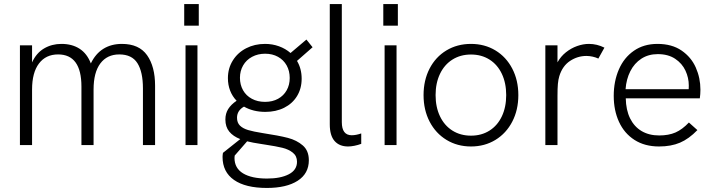

<svg xmlns="http://www.w3.org/2000/svg" viewBox="-20 -717 3537 949"><path d="M78.5 -493H138.5V-408.5Q159.5 -455 197.8 -477.5Q236 -500 283.5 -500Q336.5 -500 373.5 -476Q410.5 -452 429 -403.5Q452 -451.5 491 -475.8Q530 -500 582.5 -500Q667.5 -500 707 -444Q746.5 -388 746.5 -293.5V0H686.5V-280Q686.5 -361.5 659.2 -404.8Q632 -448 569.5 -448Q509.5 -448 476 -403.5Q442.5 -359 442.5 -274.5V0H382.5V-289Q382.5 -448 267 -448Q206.5 -448 172.5 -403Q138.5 -358 138.5 -274.5V0H78.5Z M897 -493H956V0H897ZM890.5 -697H962.5V-590H890.5Z M1080 58.5Q1080 50.5 1082 38.5L1167.5 -29.5Q1132.5 -43 1113.2 -66.5Q1094 -90 1094 -126.5Q1094 -156 1108 -178.2Q1122 -200.5 1149.5 -219Q1128.5 -240.5 1117.5 -269Q1106.5 -297.5 1106.5 -330.5Q1106.5 -379.5 1130.8 -418.2Q1155 -457 1196.8 -478.5Q1238.5 -500 1290 -500Q1326.5 -500 1359 -488.2Q1391.5 -476.5 1416 -455L1494.5 -521.5L1525 -483.5L1448 -416Q1471 -377.5 1471 -328Q1471 -279.5 1448.2 -242.2Q1425.5 -205 1384.8 -184.5Q1344 -164 1291.5 -164Q1231.5 -164 1186 -190Q1151.5 -170.5 1151.5 -135Q1151.5 -110.5 1166 -96.2Q1180.5 -82 1206.5 -74.2Q1232.5 -66.5 1276.5 -59.5Q1358.5 -47 1402.8 -35.5Q1447 -24 1476.8 2Q1506.5 28 1506.5 75Q1506.5 141 1451.2 176.5Q1396 212 1299 212Q1193.5 212 1136.8 172.5Q1080 133 1080 58.5ZM1300 165.5Q1366.5 165.5 1407.2 144.5Q1448 123.5 1448 82.5Q1448 54 1427.2 37.5Q1406.5 21 1375.8 13.5Q1345 6 1292 -2L1270 -5.5Q1229 -11.5 1201.5 -18.5L1140 52Q1139 59 1139 63.5Q1139 114 1181.2 139.8Q1223.5 165.5 1300 165.5ZM1290 -213.5Q1327 -213.5 1354.5 -228.8Q1382 -244 1397 -270.8Q1412 -297.5 1412 -331.5Q1412 -366.5 1396.8 -393.8Q1381.5 -421 1354 -436.2Q1326.5 -451.5 1290.5 -451.5Q1254.5 -451.5 1226 -436.2Q1197.5 -421 1181.8 -393.8Q1166 -366.5 1166 -332.5Q1166 -298.5 1181.2 -271.2Q1196.5 -244 1224.8 -228.8Q1253 -213.5 1290 -213.5Z M1610 -102.5V-697H1669.5V-113.5Q1669.5 -48.5 1718.5 -48.5Q1739.5 -48.5 1765.5 -57.5V-6Q1749.5 0 1732 3.5Q1714.5 7 1700.5 7Q1657.5 7 1633.8 -20Q1610 -47 1610 -102.5Z M1881 -493H1940V0H1881ZM1874.5 -697H1946.5V-590H1874.5Z M2073.5 -247Q2073.5 -320 2103.2 -377.8Q2133 -435.5 2186.5 -467.8Q2240 -500 2308 -500Q2375.5 -500 2428.8 -467.8Q2482 -435.5 2512 -377.8Q2542 -320 2542 -247Q2542 -173.5 2512 -115.8Q2482 -58 2428.8 -25.5Q2375.5 7 2308 7Q2240.5 7 2187 -25.5Q2133.5 -58 2103.5 -115.8Q2073.5 -173.5 2073.5 -247ZM2308 -46.5Q2360 -46.5 2399.5 -71.5Q2439 -96.5 2460.5 -142Q2482 -187.5 2482 -247Q2482 -306.5 2460.5 -352Q2439 -397.5 2399.5 -422.5Q2360 -447.5 2308 -447.5Q2256 -447.5 2216.2 -422.5Q2176.5 -397.5 2154.8 -352Q2133 -306.5 2133 -247Q2133 -187.5 2154.8 -142Q2176.5 -96.5 2216.2 -71.5Q2256 -46.5 2308 -46.5Z M2675.5 -493H2735.5V-409Q2751.5 -438 2777.2 -458.5Q2803 -479 2832.8 -489.5Q2862.5 -500 2891 -500Q2930.5 -500 2967.5 -481.5L2937.5 -427.5Q2925 -433.5 2909.2 -437Q2893.5 -440.5 2878.5 -440.5Q2835 -440.5 2797.5 -415.8Q2760 -391 2744.5 -340.5Q2739.5 -324 2737.5 -302.5Q2735.5 -281 2735.5 -242.5V0H2675.5Z M3013.5 -243Q3013.5 -315 3038.8 -373.5Q3064 -432 3113 -466Q3162 -500 3229.5 -500Q3301 -500 3348.8 -467.2Q3396.5 -434.5 3419.2 -383Q3442 -331.5 3442 -273.5Q3442 -265 3441.2 -252Q3440.5 -239 3439 -231H3073Q3074 -173.5 3094.2 -132.2Q3114.5 -91 3151.2 -69.2Q3188 -47.5 3238 -47.5Q3285 -47.5 3318.8 -62.2Q3352.5 -77 3385 -111.5L3427 -74Q3385 -30.5 3341 -11.8Q3297 7 3237.5 7Q3166.5 7 3116 -25.5Q3065.5 -58 3039.5 -114.8Q3013.5 -171.5 3013.5 -243ZM3384 -276Q3384.5 -282 3384.5 -294.5Q3384.5 -332.5 3368 -368Q3351.5 -403.5 3317 -426.5Q3282.5 -449.5 3231 -449.5Q3185 -449.5 3150.2 -427Q3115.5 -404.5 3095.5 -365Q3075.5 -325.5 3072 -276Z"/></svg>

Font: HK Grotesk Light
Style: Regular
Weight: 300
Designer: Alfredo Marco Pradil
Foundry: Hanken Design Co.
Version: Version 3.001